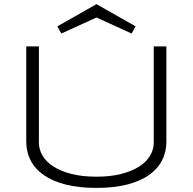

<svg xmlns="http://www.w3.org/2000/svg" viewBox="-20 -895 931 928"><path d="M784.2 -210.9Q784.2 -160.6 762.9 -119.4Q741.7 -78.1 699.5 -48.6Q657.2 -19 593.8 -2.9Q530.3 13.2 445.8 13.2Q361.3 13.2 297.9 -2.9Q234.4 -19 191.9 -48.6Q149.4 -78.1 128.2 -119.4Q106.9 -160.6 106.9 -210.9V-670.9H168V-206.1Q168 -172.4 185.8 -142.3Q203.6 -112.3 238.8 -89.8Q273.9 -67.4 325.7 -54.2Q377.4 -41 445.8 -41Q513.7 -41 565.4 -54.2Q617.2 -67.4 652.3 -89.8Q687.5 -112.3 705.3 -142.3Q723.1 -172.4 723.1 -206.1V-670.9H784.2V-210.9ZM616.2 -732.9 446.3 -810.5 276.4 -732.9 257.3 -767.6 446.3 -875 635.3 -767.6Z"/></svg>

Font: Syncopate
Style: Regular
Weight: 400
Width: 7
Version: Version 001.001